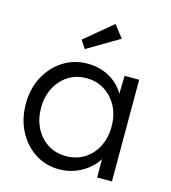

<svg xmlns="http://www.w3.org/2000/svg" viewBox="-113 -851 847 952"><g transform="rotate(15 310.0 -374.5)"><path d="M35 -262Q35 -341 68 -402Q101 -463 156.5 -498Q212 -533 281 -533Q322 -533 357 -521Q392 -509 419.5 -487.5Q447 -466 465.5 -437.5Q484 -409 491 -376L469 -387L472 -522H547V0H471V-128L491 -141Q484 -111 464 -83.5Q444 -56 415.5 -35Q387 -14 351.5 -2Q316 10 277 10Q209 10 154 -25.5Q99 -61 67 -122.5Q35 -184 35 -262ZM475 -262Q475 -320 451.5 -365Q428 -410 387 -436Q346 -462 294 -462Q241 -462 200.5 -436Q160 -410 136.5 -365Q113 -320 113 -262Q113 -205 136 -159.5Q159 -114 200 -88Q241 -62 294 -62Q346 -62 387 -87.5Q428 -113 451.5 -158.5Q475 -204 475 -262ZM247 -599 220 -640 362 -759 411 -696Z"/></g></svg>

Font: Mach Light
Style: Regular
Weight: 300
Version: Version 1.002